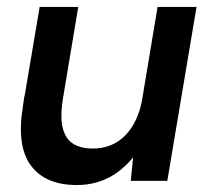

<svg xmlns="http://www.w3.org/2000/svg" viewBox="-20 -520 605 552"><path d="M356 0 365 -92 433 -500H545L461 0ZM48 -228 94 -500H205L162 -243ZM162 -243Q152 -184 160.5 -151.5Q169 -119 191.5 -106Q214 -93 244 -93Q302 -92 340 -130.5Q378 -169 390 -240L432 -238Q419 -158 386.5 -102.5Q354 -47 307 -17.5Q260 12 201 12Q110 12 68.5 -44.5Q27 -101 46 -215L50 -243Z"/></svg>

Font: Figtree Light SemiBold
Style: Italic
Weight: 600
Italic angle: -9.5°
Version: Version 2.001;gftools[0.9.30]